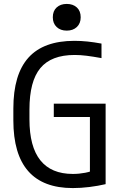

<svg xmlns="http://www.w3.org/2000/svg" viewBox="-20 -948 640 978"><path d="M351 10Q48 10 48 -335V-395Q48 -569 125 -654.5Q202 -740 359 -740Q392 -740 425.5 -736.5Q459 -733 497 -726V-652Q453 -660 421 -664Q389 -668 360 -668Q241 -668 185.5 -601Q130 -534 130 -390V-340Q130 -201 185.5 -131.5Q241 -62 351 -62Q383 -62 414 -68Q445 -74 474 -87L438 -44V-352H254V-420H518V-10Q480 -1 436 4.5Q392 10 351 10ZM320 -792Q288 -792 268.5 -810.5Q249 -829 249 -860Q249 -892 268.5 -910Q288 -928 320 -928Q352 -928 371.5 -910Q391 -892 391 -860Q391 -829 371.5 -810.5Q352 -792 320 -792Z"/></svg>

Font: M PLUS Code Latin Expanded
Style: Regular
Weight: 400
Width: 7
Designer: Coji Morishita
Foundry: UNDERFOREST DESIGN
Version: Version 1.002; ttfautohint (v1.8.3)